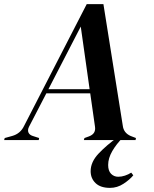

<svg xmlns="http://www.w3.org/2000/svg" viewBox="-42 -680 748 932"><path d="M-22 0 -19 -10 17 -20Q57 -31 75 -69L379 -660H460L554 -70Q558 -35 592 -20L618 -10L616 0H365L368 -10L390 -18Q425 -31 419 -66L396 -227H183L99 -65Q91 -49 96 -37Q101 -25 117 -20L148 -10L146 0ZM350 -551 193 -247H393ZM398 151Q398 106 437 65Q476 24 528 -13H555Q523 19 503 53.5Q483 88 483 121Q483 149 497 163.5Q511 178 532 178Q548 178 564.5 172.5Q581 167 595 158L605 171Q588 192 557.5 212Q527 232 492 232Q446 232 422 209Q398 186 398 151Z"/></svg>

Font: DM Serif Display
Style: Italic
Weight: 400
Italic angle: -12°
Designer: Colophon Foundry, Frank Grießhammer
Foundry: Colophon Foundry
Version: Version 5.100; ttfautohint (v1.8.2)